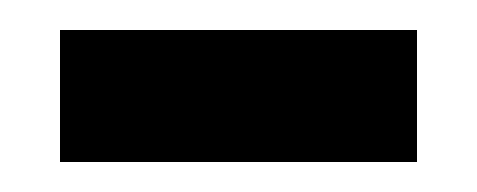

<svg xmlns="http://www.w3.org/2000/svg" viewBox="-20 -703 318 128"><path d="M20 -595V-683H258V-595Z"/></svg>

Font: Bricolage Grotesque 72pt SemiCondensed SemiBold
Style: Regular
Weight: 600
Width: 4
Designer: Mathieu Triay
Foundry: Atelier Triay
Version: Version 1.001;gftools[0.9.33.dev8+g029e19f]